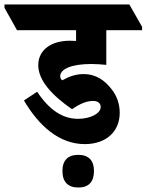

<svg xmlns="http://www.w3.org/2000/svg" viewBox="-90 -647 655 858"><path d="M289 -3C383 -3 445 -58 445 -143C445 -182 432 -220 408 -249C379 -288 337 -316 285 -316C250 -316 220 -306 188 -288C183 -292 179 -299 179 -306C179 -340 233 -361 318 -361C341 -361 368 -359 385 -357V-512H545V-527L488 -627H-70V-612L-14 -512H250V-464C241 -464 231 -465 222 -465C139 -465 81 -424 81 -356C81 -286 145 -219 232 -159C267 -184 299 -196 326 -196C348 -196 360 -185 360 -169C360 -139 312 -116 259 -116C189 -116 130 -156 76 -237L17 -198C84 -84 175 -3 289 -3ZM260 191C306 191 330 166 330 117C330 70 306 45 260 45C213 45 189 70 189 117C189 165 213 191 260 191Z"/></svg>

Font: Noto Serif Devanagari Condensed Black
Style: Regular
Weight: 900
Width: 3
Designer: Universal Thirst, Indian Type Foundry and the Monotype Design Team
Foundry: Monotype Imaging Inc.
Version: Version 2.004